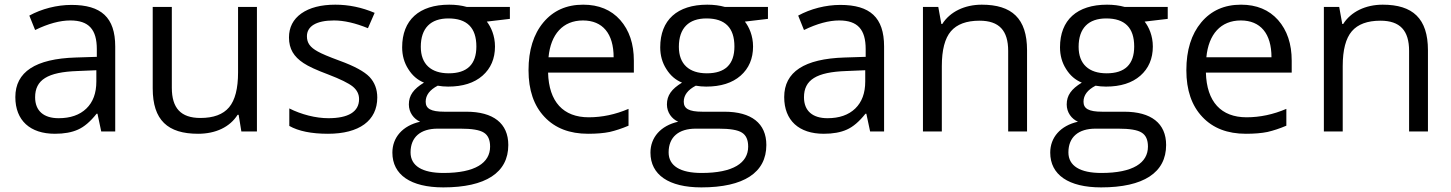

<svg xmlns="http://www.w3.org/2000/svg" viewBox="-20 -565 6236 825"><path d="M475.1 0V-365.2C475.1 -490.2 414.6 -543.9 287.1 -543.9C224.1 -543.9 158.7 -526.9 106 -498L130.9 -436C187 -463.4 237.8 -477.1 282.2 -477.1C361.8 -477.1 396 -438 396 -354V-320.8L305.2 -317.9C132.3 -312.5 45.9 -255.9 45.9 -147.9C45.9 -46.9 109.9 9.8 215.8 9.8C255.4 9.8 288.6 3.9 315.4 -8.3C341.8 -20 368.2 -42.5 395 -76.2H398.9L415 0ZM231.9 -57.1C168 -57.1 130.9 -88.4 130.9 -147C130.9 -221.7 184.1 -255.4 313 -259.8L394 -263.2V-214.8C394 -165 379.9 -126.5 351.1 -98.6C322.3 -70.8 282.2 -57.1 231.9 -57.1Z M636.2 -535.2V-185.1C636.2 -48.8 700.7 9.8 831.1 9.8C906.7 9.8 967.8 -19 1001 -71.8H1005.4L1017.1 0H1084V-535.2H1002.9V-253.9C1002.9 -184.6 990.2 -134.8 964.4 -104C938.5 -73.2 897.5 -58.1 841.3 -58.1C756.8 -58.1 718.3 -100.6 718.3 -188V-535.2Z M1601.1 -146C1601.1 -181.6 1589.8 -210.9 1567.9 -234.4C1545.4 -257.8 1502.4 -281.2 1439 -304.2C1392.6 -321.3 1361.3 -334.5 1345.2 -343.8C1312.5 -361.8 1298.8 -380.4 1298.8 -409.2C1298.8 -451.7 1338.4 -477.1 1415 -477.1C1458.5 -477.1 1507.3 -465.8 1561 -443.8L1589.8 -509.8C1534.7 -533.2 1478.5 -544.9 1420.9 -544.9C1358.9 -544.9 1310.5 -532.2 1274.9 -507.3C1239.3 -481.9 1221.7 -447.3 1221.7 -403.8C1221.7 -379.4 1227.1 -358.4 1237.3 -340.8C1247.6 -323.2 1263.2 -307.6 1284.2 -293.9C1305.2 -279.8 1340.3 -263.7 1390.1 -245.1C1442.4 -225.1 1478 -207.5 1496.1 -192.9C1514.2 -177.7 1522.9 -160.2 1522.9 -139.2C1522.9 -84 1475.6 -57.1 1391.1 -57.1C1336.4 -57.1 1274.4 -73.2 1223.1 -99.1V-23.9C1262.7 -1.5 1318.4 9.8 1389.2 9.8C1523.4 9.8 1601.1 -46.4 1601.1 -146Z M1985.8 -535.2C1963.4 -541.5 1938 -544.9 1910.2 -544.9C1781.2 -544.9 1708 -479 1708 -361.8C1708 -326.7 1716.8 -295.4 1734.4 -268.1C1751.5 -240.7 1773.9 -221.2 1801.8 -210C1756.8 -182.6 1736.8 -155.3 1736.8 -116.2C1736.8 -81.5 1757.8 -54.2 1785.2 -42C1709.5 -24.9 1666 25.9 1666 90.8C1666 186 1744.6 240.2 1884.8 240.2C2066.9 240.2 2164.1 176.8 2164.1 58.1C2164.1 -35.2 2099.6 -85 1983.9 -85H1889.2C1830.6 -85 1809.1 -98.6 1809.1 -127.9C1809.1 -155.8 1826.2 -178.7 1860.8 -196.8C1875 -194.3 1889.6 -192.9 1905.8 -192.9C1968.3 -192.9 2017.6 -208.5 2053.2 -239.7C2088.9 -271 2106.9 -313 2106.9 -365.2C2106.9 -411.6 2089.8 -449.2 2071.8 -472.2L2170.9 -483.9V-535.2ZM1744.1 89.8C1744.1 23.9 1787.1 -12.2 1860.8 -12.2H1958C2007.3 -12.2 2041 -6.8 2059.1 4.9C2077.1 16.1 2085.9 36.1 2085.9 64.9C2085.9 134.8 2022 178.2 1885.7 178.2C1794.4 178.2 1744.1 147.9 1744.1 89.8ZM1788.1 -363.8C1788.1 -444.3 1830.6 -485.8 1906.7 -485.8C1986.8 -485.8 2026.9 -445.8 2026.9 -365.2C2026.9 -288.6 1987.3 -250 1908.2 -250C1832.5 -250 1788.1 -289.1 1788.1 -363.8Z M2506.8 9.8C2543 9.8 2573.7 7.3 2599.6 2C2625 -3.9 2651.9 -12.7 2680.7 -24.9V-97.2C2624.5 -73.2 2567.4 -61 2509.8 -61C2400.4 -61 2338.4 -127.4 2335 -252.9H2703.6V-304.2C2703.6 -376.5 2684.1 -434.6 2645 -479C2606 -522.9 2552.7 -544.9 2485.8 -544.9C2414.1 -544.9 2357.4 -519.5 2314.9 -468.8C2272.5 -418 2251 -349.6 2251 -263.2C2251 -177.7 2273.9 -110.8 2319.8 -62.5C2365.2 -14.2 2427.7 9.8 2506.8 9.8ZM2484.9 -477.1C2569.3 -477.1 2616.7 -420.9 2616.7 -318.8H2336.9C2346.2 -418 2398.9 -477.1 2484.9 -477.1Z M3094.7 -535.2C3072.3 -541.5 3046.9 -544.9 3019 -544.9C2890.1 -544.9 2816.9 -479 2816.9 -361.8C2816.9 -326.7 2825.7 -295.4 2843.3 -268.1C2860.4 -240.7 2882.8 -221.2 2910.6 -210C2865.7 -182.6 2845.7 -155.3 2845.7 -116.2C2845.7 -81.5 2866.7 -54.2 2894 -42C2818.4 -24.9 2774.9 25.9 2774.9 90.8C2774.9 186 2853.5 240.2 2993.7 240.2C3175.8 240.2 3272.9 176.8 3272.9 58.1C3272.9 -35.2 3208.5 -85 3092.8 -85H2998C2939.5 -85 2918 -98.6 2918 -127.9C2918 -155.8 2935.1 -178.7 2969.7 -196.8C2983.9 -194.3 2998.5 -192.9 3014.6 -192.9C3077.1 -192.9 3126.5 -208.5 3162.1 -239.7C3197.8 -271 3215.8 -313 3215.8 -365.2C3215.8 -411.6 3198.7 -449.2 3180.7 -472.2L3279.8 -483.9V-535.2ZM2853 89.8C2853 23.9 2896 -12.2 2969.7 -12.2H3066.9C3116.2 -12.2 3149.9 -6.8 3168 4.9C3186 16.1 3194.8 36.1 3194.8 64.9C3194.8 134.8 3130.9 178.2 2994.6 178.2C2903.3 178.2 2853 147.9 2853 89.8ZM2897 -363.8C2897 -444.3 2939.5 -485.8 3015.6 -485.8C3095.7 -485.8 3135.7 -445.8 3135.7 -365.2C3135.7 -288.6 3096.2 -250 3017.1 -250C2941.4 -250 2897 -289.1 2897 -363.8Z M3778.8 0V-365.2C3778.8 -490.2 3718.3 -543.9 3590.8 -543.9C3527.8 -543.9 3462.4 -526.9 3409.7 -498L3434.6 -436C3490.7 -463.4 3541.5 -477.1 3585.9 -477.1C3665.5 -477.1 3699.7 -438 3699.7 -354V-320.8L3608.9 -317.9C3436 -312.5 3349.6 -255.9 3349.6 -147.9C3349.6 -46.9 3413.6 9.8 3519.5 9.8C3559.1 9.8 3592.3 3.9 3619.1 -8.3C3645.5 -20 3671.9 -42.5 3698.7 -76.2H3702.6L3718.8 0ZM3535.6 -57.1C3471.7 -57.1 3434.6 -88.4 3434.6 -147C3434.6 -221.7 3487.8 -255.4 3616.7 -259.8L3697.8 -263.2V-214.8C3697.8 -165 3683.6 -126.5 3654.8 -98.6C3626 -70.8 3585.9 -57.1 3535.6 -57.1Z M4393.1 0V-349.1C4393.1 -485.8 4327.6 -544.9 4198.7 -544.9C4125 -544.9 4062 -514.6 4028.8 -461.9H4024.9L4011.7 -535.2H3945.8V0H4026.9V-280.8C4026.9 -350.6 4040 -400.4 4065.9 -430.7C4091.8 -460.9 4132.8 -476.1 4189 -476.1C4273.4 -476.1 4312 -433.6 4312 -346.2V0Z M4812.5 -535.2C4790 -541.5 4764.6 -544.9 4736.8 -544.9C4607.9 -544.9 4534.7 -479 4534.7 -361.8C4534.7 -326.7 4543.5 -295.4 4561 -268.1C4578.1 -240.7 4600.6 -221.2 4628.4 -210C4583.5 -182.6 4563.5 -155.3 4563.5 -116.2C4563.5 -81.5 4584.5 -54.2 4611.8 -42C4536.1 -24.9 4492.7 25.9 4492.7 90.8C4492.7 186 4571.3 240.2 4711.4 240.2C4893.6 240.2 4990.7 176.8 4990.7 58.1C4990.7 -35.2 4926.3 -85 4810.5 -85H4715.8C4657.2 -85 4635.7 -98.6 4635.7 -127.9C4635.7 -155.8 4652.8 -178.7 4687.5 -196.8C4701.7 -194.3 4716.3 -192.9 4732.4 -192.9C4794.9 -192.9 4844.2 -208.5 4879.9 -239.7C4915.5 -271 4933.6 -313 4933.6 -365.2C4933.6 -411.6 4916.5 -449.2 4898.4 -472.2L4997.6 -483.9V-535.2ZM4570.8 89.8C4570.8 23.9 4613.8 -12.2 4687.5 -12.2H4784.7C4834 -12.2 4867.7 -6.8 4885.7 4.9C4903.8 16.1 4912.6 36.1 4912.6 64.9C4912.6 134.8 4848.6 178.2 4712.4 178.2C4621.1 178.2 4570.8 147.9 4570.8 89.8ZM4614.7 -363.8C4614.7 -444.3 4657.2 -485.8 4733.4 -485.8C4813.5 -485.8 4853.5 -445.8 4853.5 -365.2C4853.5 -288.6 4814 -250 4734.9 -250C4659.2 -250 4614.7 -289.1 4614.7 -363.8Z M5333.5 9.8C5369.6 9.8 5400.4 7.3 5426.3 2C5451.7 -3.9 5478.5 -12.7 5507.3 -24.9V-97.2C5451.2 -73.2 5394 -61 5336.4 -61C5227.1 -61 5165 -127.4 5161.6 -252.9H5530.3V-304.2C5530.3 -376.5 5510.7 -434.6 5471.7 -479C5432.6 -522.9 5379.4 -544.9 5312.5 -544.9C5240.7 -544.9 5184.1 -519.5 5141.6 -468.8C5099.1 -418 5077.6 -349.6 5077.6 -263.2C5077.6 -177.7 5100.6 -110.8 5146.5 -62.5C5191.9 -14.2 5254.4 9.8 5333.5 9.8ZM5311.5 -477.1C5396 -477.1 5443.4 -420.9 5443.4 -318.8H5163.6C5172.9 -418 5225.6 -477.1 5311.5 -477.1Z M6115.7 0V-349.1C6115.7 -485.8 6050.3 -544.9 5921.4 -544.9C5847.7 -544.9 5784.7 -514.6 5751.5 -461.9H5747.6L5734.4 -535.2H5668.5V0H5749.5V-280.8C5749.5 -350.6 5762.7 -400.4 5788.6 -430.7C5814.5 -460.9 5855.5 -476.1 5911.6 -476.1C5996.1 -476.1 6034.7 -433.6 6034.7 -346.2V0Z"/></svg>

Font: Sahel
Style: Regular
Weight: 400
Foundry: Saber Rastikerdar (saber.rastikerdar@gmail.com)
Version: Version 3.4.0